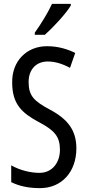

<svg xmlns="http://www.w3.org/2000/svg" viewBox="-20 -963 453 993"><path d="M346 -934V-943H249C228 -898 198 -848 160 -794V-783H212C253 -819 321 -892 346 -934ZM375 -196C375 -288 331 -347 238 -396C155 -441 128 -467 128 -540C128 -601 165 -645 227 -645C263 -645 302 -634 342 -612L369 -689C332 -708 281 -724 225 -724C118 -725 41 -647 43 -536C43 -423 95 -378 180 -332C262 -289 290 -257 290 -188C290 -123 251 -69 184 -69C139 -69 83 -82 38 -108V-21C80 0 129 10 187 10C300 10 375 -75 375 -196Z"/></svg>

Font: Noto Sans Lao Looped ExtraCondensed
Style: Regular
Weight: 400
Width: 2
Designer: Mark Frömberg, Ben Mitchell
Foundry: The Fontpad Ltd
Version: Version 1.003